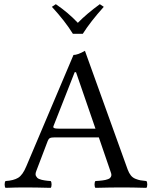

<svg xmlns="http://www.w3.org/2000/svg" viewBox="-20 -903 735 925"><path d="M263.2 -283.2H439.9L346.2 -555.2H339.8L237.8 -295.9Q234.9 -288.6 240.7 -285.9Q246.6 -283.2 263.2 -283.2ZM210 -224.1 154.8 -79.1Q151.9 -71.8 151.4 -65.4Q150.9 -59.1 153.6 -54.7Q156.2 -50.3 159.4 -46.6Q162.6 -43 169.2 -40.5Q175.8 -38.1 181.2 -36.6Q186.5 -35.2 195.1 -33.9Q203.6 -32.7 209.2 -32Q214.8 -31.2 224.1 -30.8Q228.5 -26.4 228.5 -14.4Q228.5 -2.4 224.1 2Q149.9 0 96.2 0Q58.6 0 6.8 2Q2.4 -2.4 2.4 -14.4Q2.4 -26.4 6.8 -30.8Q45.4 -33.2 67.4 -46.4Q89.4 -59.6 106.9 -102.1L334 -638.2Q354.5 -638.2 389.2 -658.2L595.2 -85.9Q601.6 -68.8 610.4 -57.9Q619.1 -46.9 632.8 -41.5Q646.5 -36.1 656.2 -34.4Q666 -32.7 685.1 -30.8Q689.5 -26.4 689.5 -14.4Q689.5 -2.4 685.1 2Q614.7 0 570.8 0Q514.2 0 439.9 2Q435.5 -2.4 435.5 -14.4Q435.5 -26.4 439.9 -30.8Q450.7 -31.2 457.5 -32Q464.4 -32.7 473.4 -33.7Q482.4 -34.7 487.8 -36.1Q493.2 -37.6 499.3 -39.6Q505.4 -41.5 508.8 -44.4Q512.2 -47.4 514.4 -51.3Q516.6 -55.2 516.6 -60.3Q516.6 -65.4 514.2 -71.8L456.1 -241.2H245.1Q227.5 -241.2 220.7 -237.8Q213.9 -234.4 210 -224.1ZM378.9 -740.2H331.1Q293.5 -801.3 230 -870.1L249 -882.8Q309.1 -841.8 355 -793Q398.4 -837.4 460.9 -882.8L480 -870.1Q415.5 -798.3 378.9 -740.2Z"/></svg>

Font: Common Serif
Style: Regular
Weight: 400
Designer: Philipp H. Poll, Khaled Hosny
Foundry: Stefan Peev, Context Ltd.
Version: Version 1.026